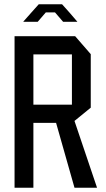

<svg xmlns="http://www.w3.org/2000/svg" viewBox="-20 -877 497 897"><path d="M48 0V-708H331L404 -624V-374L328 -312L433 -1V0H328L242 -303H136V0ZM136 -623V-388H316V-623ZM127 -819 161 -857H270L304 -819L341 -776V-775H275L237 -819H194L156 -775H89V-776Z"/></svg>

Font: Foldit Thin
Style: Regular
Weight: 400
Version: Version 1.003